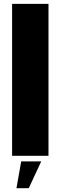

<svg xmlns="http://www.w3.org/2000/svg" viewBox="-20 -805 316 992"><path d="M42.5 0H230.5V-785H42.5ZM65 167.5H128.5L193 29H89.5Z"/></svg>

Font: Anybody SemiCondensed ExtraBold
Style: Regular
Weight: 800
Width: 4
Version: Version 1.113;gftools[0.9.25]